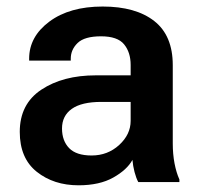

<svg xmlns="http://www.w3.org/2000/svg" viewBox="-20 -549 608 579"><path d="M39.6 -151.4Q39.6 -71.8 90.8 -31Q142.1 9.8 216.8 9.8Q280.3 9.8 321.8 -13.7Q363.3 -37.1 379.4 -66.9Q380.9 -48.8 385.7 -30.3Q390.6 -11.7 397 0H521V-7.8Q511.7 -28.3 506.3 -56.4Q501 -84.5 501 -116.2V-352.5Q501 -441.9 445.1 -485.6Q389.2 -529.3 289.6 -529.3Q189.9 -529.3 128.9 -483.9Q67.9 -438.5 67.9 -372.1V-366.2H193.4V-372.1Q193.4 -399.4 214.1 -419.4Q234.9 -439.5 284.7 -439.5Q334.5 -439.5 354.2 -415.3Q374 -391.1 374 -353V-321.8H269Q169.9 -321.8 104.7 -278.6Q39.6 -235.4 39.6 -151.4ZM167 -161.6Q167 -199.7 196.5 -220.7Q226.1 -241.7 285.6 -241.7H374V-184.6Q374 -143.6 339.4 -111.8Q304.7 -80.1 256.3 -80.1Q210 -80.1 188.5 -102.3Q167 -124.5 167 -161.6Z"/></svg>

Font: Roboto Flex
Style: wght 600 wdth 100 opsz 14.0 GRAD 0.00 slnt 0.00 XTRA 468 XOPQ 96 YOPQ 79 YTLC 514 YTUC 712 YTAS 750 YTDE -203.00 YTFI 738
Weight: 600
Designer: Berlow after Robertson
Foundry: Google
Version: Version 3.100